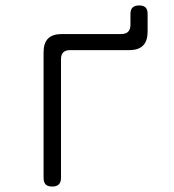

<svg xmlns="http://www.w3.org/2000/svg" viewBox="-20 -675 640 705"><path d="M172 10Q155 10 147.5 2Q140 -6 140 -22V-483Q140 -517 156.5 -533.5Q173 -550 207 -550H425Q442 -550 450.5 -558.5Q459 -567 459 -584V-624Q459 -640 467 -647.5Q475 -655 491 -655Q507 -655 514.5 -647.5Q522 -640 522 -624V-559Q522 -525 505.5 -508Q489 -491 455 -491H238Q221 -491 212.5 -483Q204 -475 204 -458V-22Q204 -6 196 2Q188 10 172 10Z"/></svg>

Font: Maple Mono NL ExtraLight
Style: Regular
Weight: 275
Monospace: yes
Designer: subframe7536
Version: Version 7.000